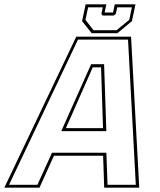

<svg xmlns="http://www.w3.org/2000/svg" viewBox="-67 -870 742 890"><path d="M-47 0 286.5 -700H540.5L578.5 0H416L411 -148H183L116 0ZM-25 -13.5H106.5L174 -162H426L431.5 -13.5H562.5L526.5 -686.5H294.5ZM217 -262 355.5 -572.5H415.5L426 -262ZM238.5 -276H410.5L401.5 -558H363ZM358 -716 313.5 -772 330 -850H426L418 -812H457L465 -850H561L544.5 -772L477 -716ZM366.5 -730H473.5L532 -778L544.5 -836H476.5L470 -806L460 -798H409L403 -806L409.5 -836H341.5L329 -778Z"/></svg>

Font: Tourney Thin
Style: Italic
Weight: 100
Italic angle: -12°
Designer: Tyler Finck
Foundry: Etcetera Type Co
Version: Version 1.015